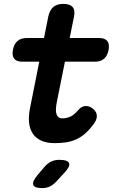

<svg xmlns="http://www.w3.org/2000/svg" viewBox="-20 -725 640 985"><path d="M488.1 -530Q517.9 -530 530.3 -514.7Q542.6 -499.4 537.2 -469.6Q531.8 -439.8 514.2 -424.1Q496.6 -408.5 466.8 -408.5H94.2Q65.1 -408.5 52.9 -423.8Q40.8 -439.1 46.2 -468.2Q51.6 -498.7 69.3 -514.3Q87.1 -530 117.6 -530ZM227.5 -639Q234.6 -672.5 253 -688.7Q271.5 -705 305 -705Q338.5 -705 352.6 -688.7Q366.6 -672.5 359.5 -639L271.8 -203Q267.6 -181.8 266.9 -166Q266.2 -150.2 269.9 -139.4Q273.6 -128.5 280.9 -123.2Q288.1 -117.8 299.9 -117.8Q320.9 -117.8 340.8 -126.7Q360.6 -135.5 381.6 -160.6Q398.6 -180.7 419.5 -181.1Q440.4 -181.4 457.3 -166.9Q476.6 -150.3 476.8 -130.5Q476.9 -110.7 462.6 -91.6Q439.8 -60.1 417 -40.1Q394.2 -20.1 369.4 -9.3Q344.5 1.5 317.4 5.4Q290.2 9.3 259.7 9.3Q219.9 9.3 191.9 -3.4Q164 -16.1 148.4 -39.3Q132.8 -62.5 129.2 -95.1Q125.7 -127.6 133.4 -167.3ZM206.5 133.1Q222.3 113.9 241.3 104.5Q260.4 95 283 95Q329.2 95 334.9 112.9Q340.6 130.7 305.5 166.7L267 208.4Q251.8 224.2 234.7 232.1Q217.5 240 197.3 240Q156.9 240 150.6 223.7Q144.4 207.4 172 173.7Z"/></svg>

Font: Maple Mono
Style: Italic
Weight: 400
Italic angle: -10°
Monospace: yes
Designer: subframe7536
Version: Version 7.300